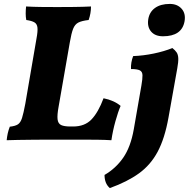

<svg xmlns="http://www.w3.org/2000/svg" viewBox="-20 -712 963 979"><path d="M14 3Q16 -16 19.5 -32Q23 -48 30 -66Q58 -69 71.5 -78Q85 -87 92.5 -111Q100 -135 109 -183L166 -515Q173 -552 171 -571Q169 -590 155.5 -598Q142 -606 114 -610Q111 -625 111 -643Q111 -661 113 -679Q148 -677 186.5 -676.5Q225 -676 272 -676Q309 -676 356.5 -676.5Q404 -677 444 -679Q444 -662 441 -644.5Q438 -627 432 -610Q397 -606 379.5 -597Q362 -588 353 -565.5Q344 -543 336 -496L279 -169Q271 -126 273.5 -104Q276 -82 291.5 -74.5Q307 -67 339 -67H353Q412 -67 446.5 -103Q481 -139 508 -211Q562 -200 595 -172Q582 -142 568.5 -93.5Q555 -45 548 3Q518 1 476 0.5Q434 0 389 0Q344 0 305 0Q277 0 236 0Q195 0 151.5 0.5Q108 1 71 1.5Q34 2 14 3ZM540 247Q513 224 513 180Q570 147 608 92.5Q646 38 662 -52L701 -276Q707 -310 706.5 -328.5Q706 -347 692.5 -353.5Q679 -360 648 -360Q647 -376 650 -393.5Q653 -411 659 -426Q711 -428 764 -439Q817 -450 859 -467Q873 -456 880.5 -445Q888 -434 889 -415.5Q890 -397 884 -364L839 -112Q820 -6 784 61.5Q748 129 688.5 172Q629 215 540 247ZM811 -527Q771 -527 750.5 -551Q730 -575 736 -614Q742 -651 770.5 -671.5Q799 -692 846 -692Q884 -692 906 -667.5Q928 -643 921 -603Q907 -527 811 -527Z"/></svg>

Font: Vollkorn ExtraBold
Style: Italic
Weight: 800
Italic angle: -11°
Designer: Friedrich Althausen
Foundry: Friedrich Althausen
Version: Version 5.000; ttfautohint (v1.8.3)